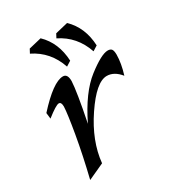

<svg xmlns="http://www.w3.org/2000/svg" viewBox="-173 -817 866 941"><g transform="rotate(-30 260.0 -346.5)"><path d="M62 14.6Q91.8 -107.9 110.4 -215.3Q128.9 -322.8 130.4 -361.8Q130.4 -387.7 116.2 -387.7Q100.1 -387.7 43.9 -343.3L40 -377Q144.5 -492.2 199.7 -492.2Q225.6 -492.2 225.6 -451.2Q223.1 -394.5 189.9 -229.5Q257.8 -369.1 337.4 -430.7Q417 -492.2 453.1 -492.2Q467.8 -492.2 474.4 -484.4Q481 -476.6 481.4 -453.6Q481 -403.8 462.4 -344.2Q428.2 -386.7 386.7 -386.7Q327.1 -386.7 246.1 -266.6Q165 -146.5 153.3 -27.3ZM241.7 -523.4Q207.5 -624.5 115.7 -669.4L127.4 -691.4L198.7 -708.5Q264.6 -645 269.5 -541ZM391.6 -523.4Q357.4 -624.5 265.6 -669.4L277.3 -691.4L348.6 -708.5Q414.6 -645 419.4 -541Z"/></g></svg>

Font: Kelvinch
Style: Italic
Weight: 400
Italic angle: -10°
Designer: Paul James Miller
Foundry: High-Logic / Made with FontCreator
Version: Version 3.40;July 22, 2017;FontCreator 11.0.0.2388 64-bit